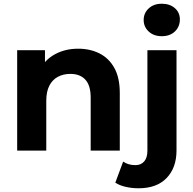

<svg xmlns="http://www.w3.org/2000/svg" viewBox="-20 -807 1037 1029"><path d="M72 0V-538H221V-389L193 -434Q222 -488 276 -517Q330 -546 399 -546Q463 -546 513.5 -520.5Q564 -495 593 -442.5Q622 -390 622 -308V0H466V-284Q466 -349 437.5 -380Q409 -411 357 -411Q320 -411 290.5 -395.5Q261 -380 244.5 -348Q228 -316 228 -266V0ZM723 202Q687 202 654 194.5Q621 187 598 172L640 59Q667 78 706 78Q735 78 752.5 58.5Q770 39 770 0V-538H926V-1Q926 92 873 147Q820 202 723 202ZM847 -613Q804 -613 777 -638Q750 -663 750 -700Q750 -737 777 -762Q804 -787 847 -787Q890 -787 917 -763.5Q944 -740 944 -703Q944 -664 917.5 -638.5Q891 -613 847 -613Z"/></svg>

Font: Montserrat Thin
Style: Bold
Weight: 700
Version: Version 9.000